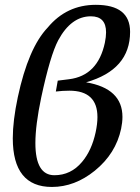

<svg xmlns="http://www.w3.org/2000/svg" viewBox="-20 -759 573 784"><path d="M202.1 -43.5Q269.5 -43.5 314.9 -97.7Q354.5 -144.5 370.6 -219.2Q377.9 -253.4 377.9 -280.8Q377.9 -388.7 263.2 -388.7Q236.3 -388.7 208 -385.3L215.8 -429.7L262.2 -435.5Q379.4 -450.2 408.2 -584.5Q413.1 -608.4 413.1 -627Q413.1 -692.4 351.1 -692.4Q270.5 -692.4 217.8 -594.7Q185.1 -533.2 148.4 -361.3Q124.5 -247.6 124.5 -174.8Q124.5 -43.5 202.1 -43.5ZM191.9 4.4Q32.2 4.4 32.2 -194.3Q32.2 -265.6 52.7 -362.3Q95.7 -563.5 174.8 -646.5Q252 -739.3 371.1 -739.3Q511.2 -739.3 511.2 -628.9Q511.2 -474.1 331.5 -422.9Q480 -397.9 480 -281.7Q480 -259.3 474.6 -233.4Q453.1 -131.8 367.2 -62Q285.2 4.4 191.9 4.4Z"/></svg>

Font: Munson
Style: Italic
Weight: 400
Italic angle: -12°
Designer: Paul James MIller
Foundry: High-Logic / Made with FontCreator
Version: Version 2.10;May 5, 2019;FontCreator 11.5.0.2430 64-bit